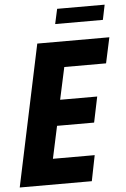

<svg xmlns="http://www.w3.org/2000/svg" viewBox="-63 -892 614 934"><g transform="rotate(-5 244.0 -425.0)"><path d="M141 -690H493L466 -565H262L228 -408H409L383 -283H202L168 -125H372L347 0H-5ZM252 -850H484L469 -777H236Z"/></g></svg>

Font: Decalotype
Style: Bold Italic
Weight: 700
Italic angle: -12°
Designer: Alfredo Marco Pradil
Foundry: Alfredo Marco Pradil
Version: Version 1.0